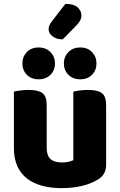

<svg xmlns="http://www.w3.org/2000/svg" viewBox="-20 -959 622 995"><path d="M52 -484Q63 -487 83.5 -490Q104 -493 128 -493Q178 -493 200 -476.5Q222 -460 222 -413V-193Q222 -152 242 -134.5Q262 -117 300 -117Q323 -117 337.5 -121Q352 -125 360 -129V-484Q371 -487 391.5 -490Q412 -493 436 -493Q486 -493 508 -476.5Q530 -460 530 -413V-104Q530 -54 488 -29Q453 -7 404.5 4.5Q356 16 299 16Q245 16 199.5 4Q154 -8 121 -33Q88 -58 70 -97.5Q52 -137 52 -193ZM265 -630Q265 -595 241.5 -571.5Q218 -548 180 -548Q142 -548 119 -571.5Q96 -595 96 -630Q96 -665 119 -689Q142 -713 180 -713Q218 -713 241.5 -689Q265 -665 265 -630ZM480 -630Q480 -595 457 -571.5Q434 -548 396 -548Q358 -548 334.5 -571.5Q311 -595 311 -630Q311 -665 334.5 -689Q358 -713 396 -713Q434 -713 457 -689Q480 -665 480 -630ZM319 -939Q362 -939 382 -921Q402 -903 402 -880Q402 -863 393.5 -849.5Q385 -836 367 -818L305 -755Q272 -755 252 -771Q232 -787 232 -807Q232 -817 235.5 -826.5Q239 -836 250 -850Z"/></svg>

Font: Baloo 2 ExtraBold
Style: Regular
Weight: 800
Designer: Sarang Kulkarni and Ek Type
Foundry: Ek Type
Version: Version 1.640;hotconv 1.0.111;makeotfexe 2.5.65597; ttfautoh